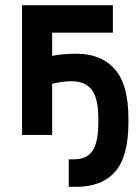

<svg xmlns="http://www.w3.org/2000/svg" viewBox="-20 -520 540 740"><path d="M65 -500H415V-394H181V-305Q227 -313 275 -313Q369 -313 422 -254Q475 -195 475 -62V-50Q475 84 423.5 142Q372 200 275 200H245V94H265Q288 94 305.5 87Q323 80 335 63.5Q347 47 353 19.5Q359 -8 359 -50V-62Q359 -140 334 -173.5Q309 -207 255 -207Q239 -207 220.5 -204.5Q202 -202 181 -197V0H65Z"/></svg>

Font: PT Root UI Bold
Style: Regular
Weight: 700
Designer: Vitaly Kuzmin
Foundry: ParaType Ltd.
Version: Version 2.000G